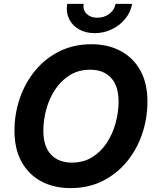

<svg xmlns="http://www.w3.org/2000/svg" viewBox="-20 -967 811 997"><path d="M346.7 9.8Q260.3 9.8 194.6 -25.1Q128.9 -60.1 92 -126.7Q55.2 -193.4 55.2 -287.6Q55.2 -377 83.3 -457.8Q111.3 -538.6 163.6 -601.6Q215.8 -664.6 289.6 -700.9Q363.3 -737.3 454.6 -737.3Q540.5 -737.3 606.2 -702.4Q671.9 -667.5 708.7 -601.1Q745.6 -534.7 745.6 -439.9Q745.6 -350.6 717.5 -269.5Q689.5 -188.5 637.2 -125.7Q585 -63 511.5 -26.6Q438 9.8 346.7 9.8ZM353 -122.6Q413.1 -122.6 458.5 -150.6Q503.9 -178.7 534.4 -225.1Q564.9 -271.5 580.3 -327.6Q595.7 -383.8 595.7 -439.9Q595.7 -521 556.4 -563Q517.1 -605 448.7 -605Q388.2 -605 342.8 -576.9Q297.4 -548.8 266.6 -502.4Q235.8 -456.1 220.5 -399.9Q205.1 -343.8 205.1 -288.1Q205.1 -206.5 244.6 -164.6Q284.2 -122.6 353 -122.6ZM471.7 -794.9Q423.8 -794.9 389.2 -815.2Q354.5 -835.4 338.1 -869.9Q321.8 -904.3 329.1 -946.8H414.6Q409.2 -915.5 429.7 -895.3Q450.2 -875 485.4 -875Q521 -875 547.9 -895.3Q574.7 -915.5 580.1 -946.8H666Q658.7 -904.3 630.9 -869.9Q603 -835.4 561.3 -815.2Q519.5 -794.9 471.7 -794.9Z"/></svg>

Font: Inter
Style: Bold Italic
Weight: 700
Italic angle: -9.39999°
Designer: Rasmus Andersson
Foundry: rsms
Version: Version 4.001;git-9221beed3